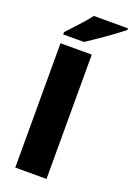

<svg xmlns="http://www.w3.org/2000/svg" viewBox="-180 -1038 761 1103"><g transform="rotate(20 200.5 -486.5)"><path d="M257 0H66V-760H257ZM401 -963Q383 -949 356 -928.5Q329 -908 298 -886.5Q267 -865 238.5 -845.5Q210 -826 190 -813H63V-827Q80 -846 104 -871.5Q128 -897 152 -924Q176 -951 192 -973H401Z"/></g></svg>

Font: Noto Sans Syriac Western Black
Style: Regular
Weight: 900
Designer: Patrick Giasson and the Monotype Design Team
Foundry: Monotype Imaging Inc.
Version: Version 3.000; ttfautohint (v1.8.4.7-5d5b)